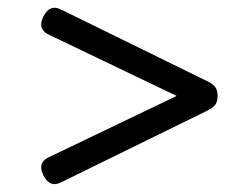

<svg xmlns="http://www.w3.org/2000/svg" viewBox="-20 -531 640 493"><path d="M433.6 -284.7 105.5 -127.4Q75.2 -113.3 91.3 -81.1Q107.4 -48.3 136.2 -62.5L515.6 -248.5Q527.8 -254.9 533.2 -262.7Q538.6 -270.5 538.6 -284.7Q538.6 -298.8 533.2 -306.6Q527.8 -314.5 515.6 -320.8L136.2 -506.8Q107.4 -521 91.3 -488.3Q75.2 -456.1 105.5 -441.9Z"/></svg>

Font: Courier Prime Code
Style: Regular
Weight: 400
Designer: Alan Dague-Greene
Foundry: Quote-Unquote Apps
Version: Version 3.18